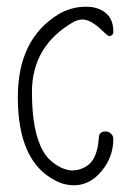

<svg xmlns="http://www.w3.org/2000/svg" viewBox="-20 -549 403 571"><path d="M153 -506Q33 -432 33 -260Q33 -70 143 -13Q170 2 200 2Q247 2 282 -40Q317 -82 317 -136Q317 -145 310 -151.5Q303 -158 294 -158Q274 -158 274 -139Q271 -98 257 -75Q243 -52 212 -44Q198 -42 197 -42Q173 -42 147.5 -58.5Q122 -75 109 -98Q75 -156 75 -275Q75 -414 201 -485Q214 -491 225 -491Q248 -491 279 -463Q292 -450 300 -444Q305 -440 310.5 -443Q316 -446 317 -452Q318 -490 295.5 -509.5Q273 -529 236 -529Q191 -529 153 -506Z"/></svg>

Font: Neythal
Style: Regular
Weight: 400
Designer: Tharique Azeez
Foundry: Tharique Azeez
Version: Version 0.44